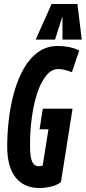

<svg xmlns="http://www.w3.org/2000/svg" viewBox="-20 -943 434 973"><path d="M181.2 10Q142.4 10 111.8 -3.2Q81.1 -16.3 59.7 -42.7Q38.3 -69.1 27.4 -108.6Q16.5 -148 16.5 -201Q16.5 -270.1 25.3 -342.2Q34.1 -414.4 52.9 -480Q71.8 -545.6 101.8 -597.6Q131.9 -649.6 174.6 -679.8Q217.3 -710 272.9 -710Q301.8 -710 330 -704.5Q358.1 -699.1 381.4 -686.7L344.3 -577Q335.7 -580.7 325 -584.1Q314.2 -587.5 302 -590.2Q289.8 -593 275.5 -593Q241.4 -593 214.6 -560.5Q187.7 -528.1 169.4 -473Q151 -418 141.6 -349.2Q132.1 -280.5 132.1 -207.6Q132.1 -176.1 134.8 -155.7Q137.5 -135.3 143.3 -123.2Q149 -111 157.4 -105.9Q165.8 -100.7 177.2 -100.7Q182.1 -100.7 188.1 -101.7Q194 -102.7 196.2 -103.7L225.6 -287.8H180.6L196.9 -392.2H347.7L288.8 -20.1Q267.2 -3.8 237.2 3.1Q207.2 10 181.2 10ZM160.9 -742.3 241.5 -922.8H372.4L394.4 -742.3H296.8L296.4 -860.2L258.8 -742.3Z"/></svg>

Font: Georama
Style: Italic
Weight: 400
Width: 2
Italic angle: -9°
Designer: Jean-Baptiste Levee
Foundry: Production Type
Version: Version 1.000